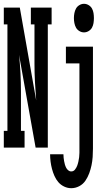

<svg xmlns="http://www.w3.org/2000/svg" viewBox="-27 -775 547 1008"><path d="M-7 0V-88H12V-647H-7V-735H77L163 -248Q159 -296 156.5 -344.5Q154 -393 154 -441V-647H135V-735H244V-647H224V0H160L73 -487Q78 -439 80.5 -390.5Q83 -342 83 -294V-88H102V0ZM414 -605Q401 -605 389.5 -612Q378 -619 372 -630Q366 -641 363.5 -654Q361 -667 361 -680Q361 -693 363.5 -706Q366 -719 372 -730Q378 -741 389.5 -748Q401 -755 414 -755Q427 -755 438.5 -748Q450 -741 456 -730Q462 -719 464 -706Q466 -693 466 -680Q466 -667 464 -654Q462 -641 456 -630Q450 -619 438.5 -612Q427 -605 414 -605ZM347 213Q328 213 310 204.5Q292 196 279.5 181.5Q267 167 259 149Q251 131 246 112Q241 93 238.5 73.5Q236 54 236 35H306Q306 44 307 53Q308 62 309.5 70.5Q311 79 313.5 88Q316 97 320 105Q324 113 331 119Q338 125 347 125Q359 125 366.5 115.5Q374 106 378 95.5Q382 85 384.5 73.5Q387 62 388.5 50.5Q390 39 390 27.5Q390 16 390 5V-442H319V-530H461V5Q461 27 459.5 49Q458 71 453.5 92.5Q449 114 441.5 134.5Q434 155 421.5 173.5Q409 192 389 202.5Q369 213 347 213Z"/></svg>

Font: Iosevka Slab Semibold
Style: Regular
Weight: 600
Monospace: yes
Designer: Belleve Invis
Foundry: Belleve Invis
Version: Version 11.1.1; ttfautohint (v1.8.3)